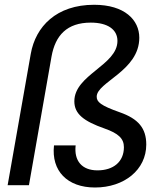

<svg xmlns="http://www.w3.org/2000/svg" viewBox="-20 -791 699 820"><path d="M12.6 0H103.6L200.1 -549.7C216.3 -639.8 265.9 -694.4 367.8 -694.4C440.2 -694.4 481.6 -664.7 481.6 -616.3C481.6 -512.3 297.5 -471.9 297.5 -358.4C297.5 -303.9 338.6 -273.1 426.1 -242.3C486 -221.4 509.2 -198.9 509.2 -162.5C509.2 -99.9 464.1 -63.4 396.3 -63.4C329.4 -63.4 295.6 -104.7 303.1 -170.1H210.6C198.5 -61.3 267.4 9.8 385.7 9.8C510.6 9.8 604.7 -66 604.7 -173.6C604.7 -243.2 571 -283.7 491.4 -311.5C409.4 -340.5 393 -355.7 393 -378.1C393 -440.6 574.9 -487.9 574.9 -629.9C574.9 -705.9 512.1 -770.6 382.1 -770.6C220.9 -770.6 131.9 -677.7 111.4 -561Z"/></svg>

Font: Poppins Devanagari Thin
Style: Italic
Weight: 100
Italic angle: -10°
Designer: Ninad Kale (Devanagari), Jonny Pinhorn (Latin)
Foundry: Indian Type Foundry
Version: 4.005